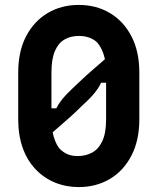

<svg xmlns="http://www.w3.org/2000/svg" viewBox="-20 -740 640 780"><path d="M300 -720Q371 -720 426.5 -687Q482 -654 514 -592.5Q546 -531 546 -445V-255Q546 -169 513.5 -107Q481 -45 425.5 -12.5Q370 20 300 20Q248 20 203 1.5Q158 -17 124 -53Q90 -89 72 -140Q54 -191 54 -255V-445Q54 -532 86.5 -593.5Q119 -655 174.5 -687.5Q230 -720 300 -720ZM300 -594Q267 -594 242 -579.5Q217 -565 203 -532.5Q189 -500 189 -445V-255Q189 -226 193.5 -204Q198 -182 204.5 -166.5Q211 -151 218 -141Q231 -125 250 -115.5Q269 -106 295 -106Q329 -106 355 -120.5Q381 -135 396 -167.5Q411 -200 411 -255V-448Q411 -479 406 -501Q401 -523 393 -539.5Q385 -556 376 -566Q364 -579 344.5 -586.5Q325 -594 300 -594ZM437 -528 441 -404H371L398 -422Q390 -399 378 -381Q366 -363 350.5 -346.5Q335 -330 314 -311Q288 -285 262 -262Q236 -239 210 -216.5Q184 -194 156 -169L150 -300H225L200 -279Q209 -303 221 -321Q233 -339 251 -357.5Q269 -376 296 -401Q330 -434 365.5 -464Q401 -494 437 -528Z"/></svg>

Font: Recursive
Style: Bold
Weight: 700
Version: Version 1.085